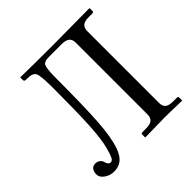

<svg xmlns="http://www.w3.org/2000/svg" viewBox="-173 -791 950 950"><g transform="rotate(-45 302.0 -316.5)"><path d="M585 -646.5 586.9 -644.5V-626Q586.9 -617.7 579.1 -617.7H552.7Q522.9 -617.7 510.5 -606.7Q498 -595.7 498 -573.7V-71.3Q498 -47.9 510.7 -37.6Q523.4 -27.3 552.7 -27.3H579.1Q587.4 -27.3 587.4 -19V-0.5L585.4 1.5Q498.5 -1 459.5 -1L330.6 1.5L328.6 -0.5V-19Q328.6 -27.3 336.4 -27.3H362.8Q392.6 -27.3 405 -38.3Q417.5 -49.3 417.5 -71.3V-573.7Q417.5 -596.7 404.3 -607.2Q391.1 -617.7 362.8 -617.7H272.9Q259.3 -617.7 251.5 -615.5Q243.7 -613.3 237.5 -608.2Q231.4 -603 229 -590.1Q226.6 -577.1 225.3 -559.6Q224.1 -542 224.1 -511.7Q224.1 -324.7 217.3 -220.5Q210.4 -116.2 189.9 -59.6Q176.3 -22 154.8 -4.9Q133.3 12.2 101.1 12.2Q73.2 12.2 50.8 -3.7Q28.3 -19.5 28.3 -40.5Q28.3 -57.6 36.4 -70.1Q44.4 -82.5 63.5 -82.5Q76.7 -82.5 86.7 -75.2Q96.7 -67.9 99.6 -56.2Q106 -32.2 121.1 -32.2Q132.8 -32.2 139.9 -46.9Q147 -61.5 156.7 -97.2Q169.4 -144 174.6 -235.1Q179.7 -326.2 179.7 -485.4Q179.7 -524.9 178.5 -546.4Q177.2 -567.9 174.6 -584.2Q171.9 -600.6 164.6 -606.7Q157.2 -612.8 148.4 -615.2Q139.6 -617.7 122.6 -617.7Q109.4 -617.7 105.5 -619.6Q101.6 -621.6 101.6 -627.9V-644.5L103 -646.5Q188.5 -644.5 324.7 -644.5Z"/></g></svg>

Font: Libertinage
Style: f
Weight: 400
Designer: OSP
Foundry: OSP
Version: Version 1.0; 2008; OFL relea